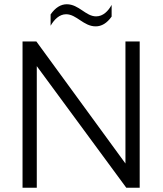

<svg xmlns="http://www.w3.org/2000/svg" viewBox="-20 -883 766 903"><path d="M430 -759C458 -759 483 -774 505 -805V-860C489 -831 465 -806 432 -806C383 -806 351 -863 294 -863C266 -863 240 -847 218 -815V-762C235 -791 259 -816 291 -816C340 -816 373 -759 430 -759ZM151 -688H86V0H153V-572L574 0H637V-688H570V-114Z"/></svg>

Font: Roundo
Style: Regular
Weight: 400
Designer: Shiva Nallaperumal
Foundry: Indian Type Foundry
Version: Version 2.000